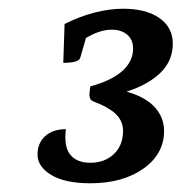

<svg xmlns="http://www.w3.org/2000/svg" viewBox="-20 -763 416 440"><path d="M187 -343Q129 -343 97.5 -362Q66 -381 66 -409Q66 -435 83.5 -451Q101 -467 131 -467Q126 -427 141 -408.5Q156 -390 187 -390Q220 -390 241 -410Q262 -430 262 -463Q262 -485 246 -501Q230 -517 193 -531Q187 -534 185.5 -540Q184 -546 187 -565Q235 -578 260 -600Q285 -622 285 -652Q285 -672 271.5 -683.5Q258 -695 236 -695Q209 -695 177 -676L164 -631Q161 -619 125 -619L128 -708Q164 -726 198 -734.5Q232 -743 262 -743Q315 -743 345.5 -721.5Q376 -700 376 -663Q376 -624 348 -596.5Q320 -569 270 -553Q313 -541 334.5 -517.5Q356 -494 356 -463Q356 -410 308.5 -376.5Q261 -343 187 -343Z"/></svg>

Font: Petrona Medium
Style: Italic
Weight: 500
Italic angle: -9°
Designer: Ringo R. Seeber
Foundry: Ringo R. Seeber
Version: Version 2.001; ttfautohint (v1.8.3)